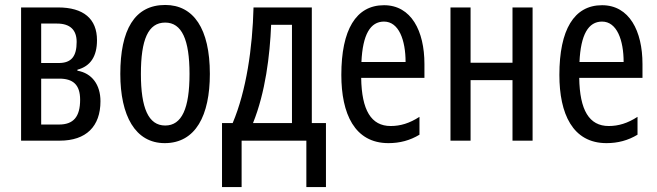

<svg xmlns="http://www.w3.org/2000/svg" viewBox="-20 -567 2650 774"><path d="M371 -405C371 -491 317 -537 214 -537H65V0H221C327 0 385 -57 385 -159C385 -225 351 -272 292 -282V-286C345 -300 371 -340 371 -405ZM289 -398C289 -340 268 -313 217 -313H146V-472H210C263 -472 289 -446 289 -398ZM303 -165C303 -96 276 -65 218 -65H146V-250H219C274 -250 303 -226 303 -165Z M826 -269C826 -452 760 -547 646 -547C522 -547 465 -446 465 -269C465 -101 525 10 644 10C769 10 826 -102 826 -269ZM548 -269C548 -407 577 -476 646 -476C713 -476 744 -407 744 -269C744 -130 713 -61 646 -61C578 -61 548 -132 548 -269Z M1237 -537H1002C998 -374 973 -201 918 -71H875V187H954V0H1215V187H1294V-71H1237ZM1157 -467V-71H1000C1050 -195 1068 -343 1073 -467Z M1528 -546C1415 -546 1356 -447 1356 -265C1356 -109 1409 10 1546 10C1592 10 1633 -1 1671 -24V-96C1631 -70 1594 -59 1555 -59C1476 -59 1438 -123 1436 -253H1691V-309C1691 -442 1638 -546 1528 -546ZM1528 -480C1588 -480 1615 -405 1615 -317H1437C1442 -428 1473 -480 1528 -480Z M1877 -537H1796V0H1877V-244H2046V0H2127V-537H2046V-314H1877Z M2407 -546C2294 -546 2235 -447 2235 -265C2235 -109 2288 10 2425 10C2471 10 2512 -1 2550 -24V-96C2510 -70 2473 -59 2434 -59C2355 -59 2317 -123 2315 -253H2570V-309C2570 -442 2517 -546 2407 -546ZM2407 -480C2467 -480 2494 -405 2494 -317H2316C2321 -428 2352 -480 2407 -480Z"/></svg>

Font: Noto Sans UI Condensed
Style: Regular
Weight: 400
Width: 3
Designer: Monotype Design Team
Foundry: Monotype Imaging Inc.
Version: Version 1.901